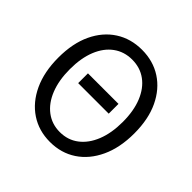

<svg xmlns="http://www.w3.org/2000/svg" viewBox="-188 -925 1119 1119"><g transform="rotate(45 371.0 -366.0)"><path d="M245.2 -345.6V-426.2H496.9V-345.6ZM371 13.4Q279.2 13.4 208.6 -33.4Q138 -80.2 98 -166.2Q58.1 -252.2 58.1 -369.3Q58.1 -487 98 -571.3Q138 -655.6 208.6 -701Q279.2 -746.4 371 -746.4Q463.3 -746.4 533.7 -700.8Q604.1 -655.2 644 -571.1Q684 -487 684 -369.3Q684 -252.2 644 -166.2Q604.1 -80.2 533.7 -33.4Q463.3 13.4 371 13.4ZM371 -68Q437.1 -68 486 -105.3Q535 -142.5 562.1 -210.1Q589.2 -277.8 589.2 -369.3Q589.2 -460.8 562.1 -527.3Q535 -593.7 486 -629.5Q437.1 -665.4 371 -665.4Q305.6 -665.4 256.3 -629.5Q207.1 -593.7 180.2 -527.3Q153.3 -460.8 153.3 -369.3Q153.3 -277.8 180.2 -210.1Q207.1 -142.5 256.3 -105.3Q305.6 -68 371 -68Z"/></g></svg>

Font: Noto Sans TC
Style: Regular
Weight: 100
Designer: Ryoko NISHIZUKA 西塚涼子 (kana, bopomofo & ideographs); Paul D. Hunt (Latin, Greek & Cyrillic); Sandoll Communications 산돌커뮤니
Foundry: Adobe
Version: Version 2.004;hotconv 1.0.118;makeotfexe 2.5.65603